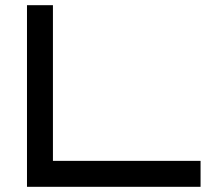

<svg xmlns="http://www.w3.org/2000/svg" viewBox="-20 -720 803 740"><path d="M753 0H84V-700H184V-100H753Z"/></svg>

Font: Bruno Ace SC
Style: Regular
Weight: 400
Version: Version 1.100; ttfautohint (v1.8.4.7-5d5b);gftools[0.9.27]